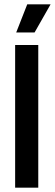

<svg xmlns="http://www.w3.org/2000/svg" viewBox="-20 -868 254 888"><path d="M50 0V-660H157V0ZM140 -718H55L106 -848H214Z"/></svg>

Font: Bricolage Grotesque 48pt Condensed Medium
Style: Regular
Weight: 500
Width: 3
Designer: Mathieu Triay
Foundry: Atelier Triay
Version: Version 1.001;gftools[0.9.33.dev8+g029e19f]